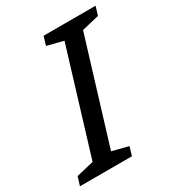

<svg xmlns="http://www.w3.org/2000/svg" viewBox="-190 -807 833 910"><g transform="rotate(-30 226.0 -352.0)"><path d="M261.5 -634 173 -656.5 187.5 -704H472L457.5 -656.5L363 -634L190.5 -70L278.5 -47.5L264.5 0H-20L-5.5 -47.5L89.5 -70Z"/></g></svg>

Font: Newsreader 7pt
Style: Italic
Weight: 400
Italic angle: -17°
Designer: Hugues Gentile
Foundry: Production Type
Version: Version 1.003